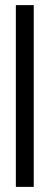

<svg xmlns="http://www.w3.org/2000/svg" viewBox="-20 -731 195 751"><path d="M42 0V-711H112V0Z"/></svg>

Font: Junicode Cond Medium
Style: Regular
Weight: 500
Width: 3
Designer: Peter S. Baker
Version: Version 2.201